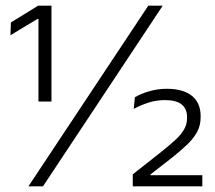

<svg xmlns="http://www.w3.org/2000/svg" viewBox="-20 -659 762 679"><path d="M116 -300V-592H112.5L17 -534.5L18.5 -579.5L115 -639H162V-300ZM80.5 0 504.5 -639H555.5L132 0ZM449.5 0V-42.5L553.5 -124.5Q581.5 -147 601.2 -165.2Q621 -183.5 631.2 -201.8Q641.5 -220 641.5 -241V-244.5Q641.5 -274.5 622.2 -289.8Q603 -305 563.5 -305Q532.5 -305 504.8 -296Q477 -287 453 -274L457 -315Q476.5 -327 506.8 -336Q537 -345 569.5 -345Q628 -345 658.8 -320Q689.5 -295 689.5 -249V-244Q689.5 -216 677.5 -193.2Q665.5 -170.5 643 -148.8Q620.5 -127 589 -102L512 -42V-31L491.5 -39.5H695.5V0Z"/></svg>

Font: Anek Tamil Medium Light
Style: Regular
Weight: 300
Version: Version 1.003